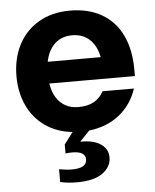

<svg xmlns="http://www.w3.org/2000/svg" viewBox="-54 -578 693 859"><g transform="rotate(-5 292.5 -148.0)"><path d="M182 228V170.8Q215 176.8 238.6 176.8Q306.4 176.8 306.4 137.6Q306.4 119.4 291.8 110.2Q277.2 101 247.4 101Q227 101 217 103V62.6L256.8 10Q185.4 2.6 133.9 -34.1Q82.4 -70.8 55.4 -129.3Q28.4 -187.8 28.4 -260Q28.4 -338 59.6 -399.7Q90.8 -461.4 150.8 -496.7Q210.8 -532 292.4 -532Q375.2 -532 434.9 -497.3Q494.6 -462.6 525.5 -397.9Q556.4 -333.2 556.4 -245V-215H172Q177.6 -178.8 193.3 -152.9Q209 -127 234.2 -112.9Q259.4 -98.8 292.4 -98.8Q335 -98.8 362.8 -114.5Q390.6 -130.2 406.2 -159.8H547.2Q524 -89 468.2 -44.2Q412.4 0.6 331.2 10L287.2 56.4H295.4Q348.6 56.4 380.1 78.2Q411.6 100 411.6 137.6Q411.6 179.4 372.8 207.7Q334 236 257.4 236Q215 236 182 228ZM292.4 -421.2Q244.6 -421.2 214 -392.4Q183.4 -363.6 173.4 -312.6H411.4Q401.4 -363.6 370.8 -392.4Q340.2 -421.2 292.4 -421.2Z"/></g></svg>

Font: Aspekta Variable
Style: Regular
Weight: 400
Designer: Ivo Dolenc
Version: Version 2.100